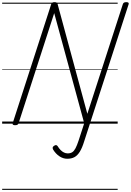

<svg xmlns="http://www.w3.org/2000/svg" viewBox="-20 -1150 1217 1785"><path d="M763 163Q744 225 722 260.5Q700 296 672 311Q644 326 605 326Q567 326 532.5 303Q498 280 474 241Q469 231 469.5 222.5Q470 214 482 206Q493 198 501.5 199Q510 200 516 209Q528 229 543 244.5Q558 260 575 268Q592 276 610 276Q634 276 651 265.5Q668 255 682 228.5Q696 202 711 156L763 -4L484 -1028L153 -5Q150 5 142.5 9.5Q135 14 120 14Q92 14 98 -5L456 -1111Q459 -1121 466 -1125.5Q473 -1130 487 -1130Q499 -1130 505.5 -1126.5Q512 -1123 515 -1114L792 -92L1122 -1111Q1125 -1121 1132.5 -1125.5Q1140 -1130 1154 -1130Q1182 -1130 1176 -1111ZM0 605H1074V615H0ZM0 -20H1074V0H0ZM0 -505H1074V-500H0ZM0 -1125H1074V-1115H0Z"/></svg>

Font: Playwrite CU Guides
Style: Regular
Weight: 400
Designer: Veronika Burian, José Scaglione
Foundry: TypeTogether
Version: Version 1.003